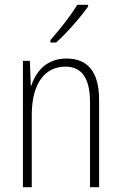

<svg xmlns="http://www.w3.org/2000/svg" viewBox="-20 -784 507 804"><path d="M349 -757V-764H304C274 -716 234 -665 191 -616V-606H215C258 -644 317 -711 349 -757ZM258 -539C175 -539 130 -484 111 -425H109L105 -529H76V0H113V-302C113 -439 171 -505 254 -505C319 -505 357 -461 357 -356V0H395V-365C395 -485 346 -539 258 -539Z"/></svg>

Font: Noto Sans Myanmar Condensed ExtraLight
Style: Regular
Weight: 200
Width: 3
Designer: Monotype Design Team
Foundry: Monotype Imaging Inc.
Version: Version 2.107